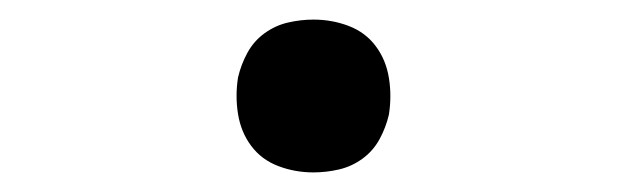

<svg xmlns="http://www.w3.org/2000/svg" viewBox="-20 -438 640 196"><path d="M300 -262Q281 -262 264 -268.5Q247 -275 236.5 -289Q226 -303 223 -321.5Q220 -340 223 -359Q226 -372 232.5 -384Q239 -396 250 -404Q261 -412 274 -415Q287 -418 300 -418Q319 -418 336 -411.5Q353 -405 363.5 -391Q374 -377 377 -358.5Q380 -340 377 -321Q374 -308 367.5 -296Q361 -284 350 -276Q339 -268 326 -265Q313 -262 300 -262Z"/></svg>

Font: Iosevka Curly Slab Extended
Style: Italic
Weight: 400
Width: 7
Italic angle: -9°
Monospace: yes
Designer: Belleve Invis
Foundry: Belleve Invis
Version: Version 11.1.0; ttfautohint (v1.8.3)